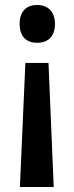

<svg xmlns="http://www.w3.org/2000/svg" viewBox="-20 -568 298 772"><path d="M201 -472C201 -523 171 -548 129 -548C86 -548 59 -522 59 -472C59 -421 86 -396 129 -396C172 -396 201 -420 201 -472ZM82 -315 60 184H196L175 -315Z"/></svg>

Font: Noto Sans Arabic UI Cn SmBd
Style: Regular
Weight: 600
Width: 3
Designer: Monotype Design Team, Nadine Chahine and Nizar Qandah
Foundry: Monotype Imaging Inc.
Version: Version 2.010